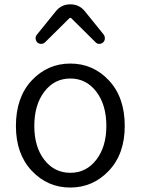

<svg xmlns="http://www.w3.org/2000/svg" viewBox="-20 -844 642 877"><path d="M52.7 -268.6Q52.7 -399.4 125 -476.6Q197.3 -553.7 301.3 -553.7Q405.3 -553.7 477.5 -476.6Q549.8 -399.4 549.8 -268.6Q549.8 -140.6 477.1 -64Q404.3 12.7 300.8 12.7Q197.3 12.7 125 -64Q52.7 -140.6 52.7 -268.6ZM465.8 -268.6Q465.8 -365.2 419.9 -425.3Q374 -485.4 301.3 -485.4Q228.5 -485.4 182.6 -425.3Q136.7 -365.2 136.7 -268.6Q136.7 -172.9 182.6 -113.8Q228.5 -54.7 301.3 -54.7Q374 -54.7 419.9 -114.3Q465.8 -173.8 465.8 -268.6ZM150.4 -650.4Q142.6 -658.2 142.6 -669.9Q142.6 -678.7 148.4 -685.5L235.4 -793Q260.7 -824.2 301.3 -824.2Q341.8 -824.2 367.2 -793L454.1 -685.5Q459 -678.7 459 -669.9Q459 -658.2 451.2 -650.4Q443.4 -643.6 433.1 -643.6Q422.9 -643.6 416 -651.4L304.7 -761.7Q302.7 -762.7 300.8 -762.7Q298.8 -762.7 297.9 -761.7L185.5 -650.4Q177.7 -643.6 168 -643.6Q157.2 -643.6 150.4 -650.4Z"/></svg>

Font: Gen Jyuu Gothic Normal
Style: Regular
Weight: 300
Designer: [Source Han Sans]
Ryoko NISHIZUKA  (kana & ideographs); Paul D. Hunt (Latin, Greek & Cyrillic); Wenlong ZHANG  (bopomofo
Version: Version 1.002.20150607